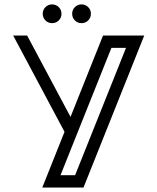

<svg xmlns="http://www.w3.org/2000/svg" viewBox="-20 -840 705 860"><path d="M316.4 -55.2 544.4 -625.5H479L251 -55.2ZM354 0H169.4L269 -249.5L39.1 -680.7H101.6L295.9 -316.4L441.4 -680.7H626ZM213.4 -736.3Q195.8 -736.3 183.6 -748.5Q171.4 -760.7 171.4 -778.3Q171.4 -795.9 183.6 -808.1Q195.8 -820.3 213.4 -820.3Q231 -820.3 243.2 -808.1Q255.4 -795.9 255.4 -778.3Q255.4 -760.7 243.2 -748.5Q231 -736.3 213.4 -736.3ZM345.2 -736.3Q327.6 -736.3 315.4 -748.5Q303.2 -760.7 303.2 -778.3Q303.2 -795.9 315.4 -808.1Q327.6 -820.3 345.2 -820.3Q362.8 -820.3 375 -808.1Q387.2 -795.9 387.2 -778.3Q387.2 -760.7 375 -748.5Q362.8 -736.3 345.2 -736.3Z"/></svg>

Font: X Company
Style: Regular
Weight: 400
Designer: GGBotNet
Foundry: GGBotNet
Version: 0.90